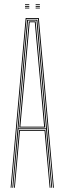

<svg xmlns="http://www.w3.org/2000/svg" viewBox="-20 -885 304 905"><path d="M30 0 101 -800H163L234 0H230L159 -796H105L34 0ZM38 0 108 -792H156L226 0H222L197 -276H67L42 0ZM67 -280H197L178.8 -486.2L152 -788H112L85.2 -486.2ZM71 -284 89.2 -486.2 116 -784H148L174.8 -486.2L193 -284ZM76 -288H188L170.5 -486.2L144 -780H120L93.5 -486.2ZM46 0 70 -272H194L218 0H214L190 -268H74L50 0ZM148 -861V-865H168V-861ZM98 -861V-865H118V-861ZM98 -853V-857H118V-853ZM148 -853V-857H168V-853ZM98 -845V-849H118V-845ZM148 -845V-849H168V-845Z"/></svg>

Font: Big Shoulders Inline Display Thin
Style: Regular
Weight: 100
Designer: Patric King
Foundry: XO Type Co
Version: Version 1.000